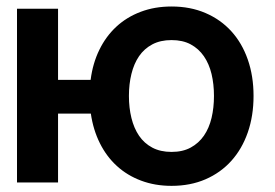

<svg xmlns="http://www.w3.org/2000/svg" viewBox="-20 -573 865 603"><path d="M162.3 -322.1H264.6Q271.3 -374.3 292.1 -416.7Q312.9 -459.2 345.5 -489.3Q378.2 -519.5 422.1 -536Q465.9 -552.6 518.8 -552.6Q577.8 -552.6 625.4 -532.1Q672.9 -511.7 706.5 -474.8Q740.1 -437.9 758.2 -386Q776.3 -334.2 776.3 -271.7Q776.3 -209.2 758.2 -157.1Q740.1 -105.1 706.5 -67.8Q672.9 -30.5 625.4 -9.9Q577.8 10.7 518.8 10.7Q466.6 10.7 423.1 -5.7Q379.6 -22 347.1 -51.7Q314.6 -81.3 293.7 -123.2Q272.7 -165.1 265.3 -216.3H162.3V0H33.4V-545.5H162.3ZM518.8 -95.9Q554 -95.9 579 -109.6Q604 -123.2 620.4 -146.8Q636.7 -170.5 644.4 -202.6Q652 -234.7 652 -271.7Q652 -308.6 644.4 -340.6Q636.7 -372.5 620.4 -396.3Q604 -420.1 579 -433.6Q554 -447.1 518.8 -447.1Q483.7 -447.1 458.3 -433.6Q432.9 -420.1 416.7 -396.5Q400.6 -372.9 392.8 -340.9Q384.9 -308.9 384.9 -271.7Q384.9 -234.4 392.8 -202.4Q400.6 -170.5 416.7 -146.7Q432.9 -122.9 458.3 -109.4Q483.7 -95.9 518.8 -95.9Z"/></svg>

Font: Interop SemBd
Style: Regular
Weight: 600
Designer: Rasmus Andersson, Google, Jang Haemin
Foundry: jhaemin
Version: Version 1.008